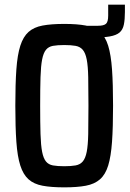

<svg xmlns="http://www.w3.org/2000/svg" viewBox="-20 -799 558 827"><path d="M327 -637V-688H402Q427 -688 436.5 -696.5Q446 -705 446 -732V-779H518V-747Q518 -715 513.5 -693Q509 -671 495 -659Q481 -647 452.5 -642Q424 -637 376 -637ZM257 8Q201 8 163.5 1Q126 -6 103 -26.5Q80 -47 67.5 -86Q55 -125 50.5 -188Q46 -251 46 -344Q46 -437 50.5 -500Q55 -563 67.5 -602Q80 -641 103 -661.5Q126 -682 163.5 -689Q201 -696 257 -696Q312 -696 349.5 -689Q387 -682 410.5 -661.5Q434 -641 446 -602Q458 -563 462.5 -500Q467 -437 467 -344Q467 -251 462.5 -188Q458 -125 446 -86Q434 -47 410.5 -26.5Q387 -6 349.5 1Q312 8 257 8ZM257 -83Q286 -83 305.5 -86.5Q325 -90 336.5 -103.5Q348 -117 353.5 -145Q359 -173 360 -221.5Q361 -270 361 -344Q361 -418 360 -466.5Q359 -515 353.5 -543Q348 -571 336.5 -584.5Q325 -598 305.5 -601.5Q286 -605 257 -605Q227 -605 208 -601.5Q189 -598 178 -584.5Q167 -571 161.5 -543Q156 -515 154.5 -466.5Q153 -418 153 -344Q153 -270 154.5 -221.5Q156 -173 161.5 -145Q167 -117 178 -103.5Q189 -90 208 -86.5Q227 -83 257 -83Z"/></svg>

Font: Saira Condensed SemiBold
Style: Regular
Weight: 600
Width: 3
Designer: Hector Gatti with collaboration of the Omnibus-Type team
Foundry: Omnibus-Type
Version: Version 1.100